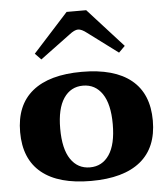

<svg xmlns="http://www.w3.org/2000/svg" viewBox="-54 -801 749 859"><g transform="rotate(-5 321.0 -371.5)"><path d="M119 -579 277 -753H365L523 -579L495 -551L361 -651Q337 -670 321 -670Q305 -670 281 -651L146 -551ZM23 -235Q23 -356 99 -418Q175 -480 321 -480Q467 -480 543 -418Q619 -356 619 -235Q619 -114 543 -52Q467 10 321 10Q175 10 99 -52Q23 -114 23 -235ZM439 -235Q439 -325 407.5 -371.5Q376 -418 321 -418Q266 -418 234.5 -371.5Q203 -325 203 -235Q203 -144 234.5 -97.5Q266 -51 321 -51Q376 -51 407.5 -97.5Q439 -144 439 -235Z"/></g></svg>

Font: Taviraj Bold
Style: Regular
Weight: 700
Designer: Katatrad Team
Foundry: CadsonDemak
Version: Version 1.030